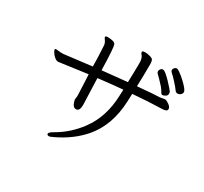

<svg xmlns="http://www.w3.org/2000/svg" viewBox="-159 -971 1318 1242"><g transform="rotate(30 500.0 -350.0)"><path d="M798 -596Q760 -638 740 -656Q734 -662 734 -671Q734 -680 741 -688Q748 -696 757.5 -696Q767 -696 783.5 -682Q800 -668 818.5 -649Q837 -630 850.5 -614Q864 -598 866.5 -594Q869 -590 869 -578Q869 -566 856.5 -558.5Q844 -551 835.5 -551Q827 -551 820 -564.5Q813 -578 798 -596ZM830 -530 864 -536H866Q877 -535 895.5 -522Q914 -509 916 -495V-491Q916 -472 874 -472Q784 -470 663 -460Q661 -424 661 -405Q654 -222 555 -106Q480 -19 363 36Q341 47 332.5 47Q324 47 321 43Q318 39 318 36Q318 25 352 6Q444 -47 509 -135Q593 -248 598 -409Q598 -425 600 -455Q537 -450 417 -436L424 -242V-238Q424 -192 397 -192Q374 -192 364 -226Q361 -239 360 -242V-245L363 -271Q363 -276 362 -298.5Q361 -321 359.5 -355.5Q358 -390 356 -429L144 -400Q131 -400 117 -411.5Q103 -423 94 -437Q85 -451 85 -457Q85 -463 88.5 -463.5Q92 -464 96 -464L126 -461H149L354 -486Q354 -543 349 -628L348 -645Q345 -661 335.5 -673.5Q326 -686 326 -690V-692Q329 -699 341 -699Q395 -699 402 -680Q411 -661 415 -493L601 -512Q602 -546 603 -580Q604 -614 604 -633V-661Q604 -694 586 -713Q581 -719 581 -725L582 -729Q584 -735 601.5 -735Q619 -735 638.5 -729.5Q658 -724 662.5 -716Q667 -708 668 -691V-674Q668 -588 665 -518Q783 -529 830 -530ZM898 -616Q884 -636 857 -665.5Q830 -695 819 -704Q808 -713 808 -722.5Q808 -732 815.5 -739.5Q823 -747 831 -747Q839 -747 857 -734Q875 -721 896 -702Q917 -683 932 -665Q947 -647 947 -636Q947 -625 937 -616.5Q927 -608 916 -608Q905 -608 898 -616Z"/></g></svg>

Font: LXGW WenKai
Style: Regular
Weight: 400
Designer: LXGW / Fontworks Inc.
Foundry: LXGW / Fontworks Inc.
Version: Version 1.520; June 14, 2025